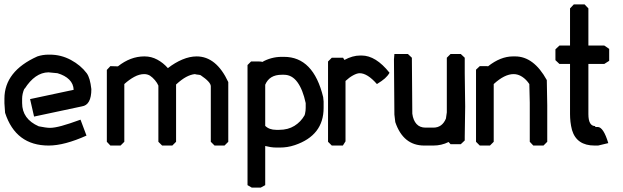

<svg xmlns="http://www.w3.org/2000/svg" viewBox="-33 -658 2816 868"><path d="M192 -411Q243 -411 287.5 -387Q332 -363 359 -327Q367 -316 372 -298.5Q377 -281 380 -255Q380 -183 337 -177L121 -131L103 -210L300 -252Q299 -279 280 -298Q261 -317 227 -327L186 -331Q125 -330 78 -256V-259Q72 -246 69.5 -234Q67 -222 67 -212V-192Q67 -120 142 -87Q157 -84 170.5 -82Q184 -80 193 -80Q213 -80 246 -89Q279 -98 331 -117L358 -45Q309 -23 266 -11.5Q223 0 187 0Q38 0 -10 -148L-13 -191V-212Q-13 -336 136 -403Q160 -411 187 -411Z M621 -403Q651 -403 678 -388.5Q705 -374 726 -350Q758 -375 791.5 -389Q825 -403 856 -403Q945 -403 999 -287V-17L982 0H937L920 -17V-268Q920 -287 874 -318Q869 -320 861.5 -320.5Q854 -321 848 -323Q829 -321 808.5 -310Q788 -299 763 -276V-17L746 0H700L683 -17V-271Q678 -283 667.5 -295.5Q657 -308 645 -316Q633 -323 619 -323Q597 -323 574 -310.5Q551 -298 529 -278V-17L512 0H466L450 -17V-342L466 -359L500 -358Q557 -403 619 -403Z M1251 -401Q1384 -401 1428 -219L1430 -199V-170Q1430 -46 1300 -2Q1282 4 1265.5 6.5Q1249 9 1234 9H1216Q1203 9 1190.5 7Q1178 5 1166 2V179L1146 190H1105L1086 179V-364L1102 -380H1139Q1149 -380 1153 -378Q1172 -389 1194.5 -395Q1217 -401 1240 -401ZM1166 -89Q1184 -71 1216 -71H1229Q1269 -71 1298 -89Q1327 -107 1344 -137L1346 -144Q1349 -157 1349 -170V-192Q1336 -253 1311.5 -286.5Q1287 -320 1251 -320H1240Q1185 -320 1166 -275Z M1602 -407Q1666 -407 1728 -329Q1720 -315 1707 -303.5Q1694 -292 1671 -278Q1628 -327 1593 -327Q1581 -327 1563.5 -317.5Q1546 -308 1529 -292V-19L1517 0H1467L1450 -17V-380L1467 -397H1518L1524 -387Q1561 -407 1595 -407Z M1811 -414 1829 -397 1831 -142V-144Q1835 -114 1850 -97.5Q1865 -81 1891 -81H1926Q1966 -81 1983 -122L1987 -150V-397L2004 -414H2050L2068 -397V-326L2070 -176L2068 -41V-23L2050 -6H2004L1995 -16Q1963 0 1926 0H1885Q1790 0 1754 -106L1750 -140L1748 -389L1750 -414Z M2296 -403Q2380 -403 2439 -296L2441 -182V-17L2424 0H2378L2362 -17V-194L2360 -278Q2346 -299 2327.5 -311Q2309 -323 2289 -323Q2248 -323 2199 -278V-17L2182 0H2136L2119 -17V-343L2136 -359H2170L2173 -358Q2230 -403 2286 -403Z M2561 -638H2610L2627 -620V-452H2699L2721 -437V-383L2699 -369H2627V-142Q2627 -88 2658 -88V-84H2669Q2695 -84 2717 -11L2671 0H2655Q2574 0 2553 -70Q2548 -89 2546 -107Q2544 -125 2544 -142V-369H2496L2478 -386V-435L2496 -452H2544V-620Z"/></svg>

Font: Ekushey Kolom
Style: Bold
Weight: 700
Designer: Al Mamun Sumon
Foundry: Al Mamun Sumon
Version: Version 1.0